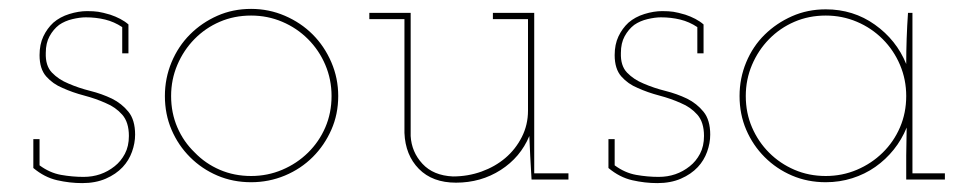

<svg xmlns="http://www.w3.org/2000/svg" viewBox="-20 -404 2181 432"><path d="M256 -28Q241 -12 218 -2Q195 8 165 8Q137 8 108.5 1.5Q80 -5 55 -26V-91H69V-32Q92 -15 117.5 -10.5Q143 -6 168 -6Q188 -6 205.5 -12Q223 -18 238 -30Q252 -41 261 -58Q270 -75 270 -98Q270 -129 255 -146Q240 -163 218 -172Q196 -182 169.5 -189Q143 -196 121 -206Q99 -215 84 -232Q69 -249 69 -280Q69 -304 77.5 -322Q86 -340 100 -353Q115 -366 136 -372.5Q157 -379 176 -379Q191 -379 201 -377.5Q211 -376 228 -371Q240 -367 250.5 -361.5Q261 -356 269 -349V-284H255V-343Q237 -355 216.5 -360Q196 -365 173 -365Q160 -365 143 -361Q126 -357 113 -348Q100 -338 91.5 -322.5Q83 -307 83 -285Q82 -256 97 -240.5Q112 -225 134 -216Q157 -206 183 -199.5Q209 -193 232 -182Q254 -171 269 -152.5Q284 -134 284 -101Q284 -82 277 -62.5Q270 -43 256 -28Z M684 -51Q657 -24 621 -9Q585 6 545 6Q504 6 469 -9Q434 -24 407.5 -50.5Q381 -77 366 -112Q351 -147 351 -188Q351 -228 366 -264Q381 -300 407.5 -326.5Q434 -353 469 -368.5Q504 -384 545 -384Q585 -384 621 -368.5Q657 -353 683.5 -326.5Q710 -300 725.5 -264Q741 -228 741 -188Q741 -147 725.5 -112Q710 -77 684 -51ZM418 -61Q442 -36 474.5 -22Q507 -8 545 -8Q582 -8 615 -22Q648 -36 673 -60.5Q698 -85 712 -117.5Q726 -150 726 -188Q726 -225 712 -258Q698 -291 673 -316Q648 -341 615 -355Q582 -369 545 -369Q507 -369 474.5 -355Q442 -341 417.5 -316Q393 -291 379 -258Q365 -225 365 -188Q365 -150 379 -117.5Q393 -85 418 -61Z M1171 -98Q1151 -50 1106.5 -21.5Q1062 7 1006 7Q953 7 922.5 -24Q892 -55 890 -105V-361H811V-375H904V-98Q906 -62 930.5 -35.5Q955 -9 999 -7Q1033 -7 1063.5 -18Q1094 -29 1117 -48.5Q1140 -68 1154 -95.5Q1168 -123 1168 -155V-361H1089V-375H1182V-14H1259V0H1176L1173 -53Z M1550 -28Q1535 -12 1512 -2Q1489 8 1459 8Q1431 8 1402.5 1.5Q1374 -5 1349 -26V-91H1363V-32Q1386 -15 1411.5 -10.5Q1437 -6 1462 -6Q1482 -6 1499.5 -12Q1517 -18 1532 -30Q1546 -41 1555 -58Q1564 -75 1564 -98Q1564 -129 1549 -146Q1534 -163 1512 -172Q1490 -182 1463.5 -189Q1437 -196 1415 -206Q1393 -215 1378 -232Q1363 -249 1363 -280Q1363 -304 1371.5 -322Q1380 -340 1394 -353Q1409 -366 1430 -372.5Q1451 -379 1470 -379Q1485 -379 1495 -377.5Q1505 -376 1522 -371Q1534 -367 1544.5 -361.5Q1555 -356 1563 -349V-284H1549V-343Q1531 -355 1510.5 -360Q1490 -365 1467 -365Q1454 -365 1437 -361Q1420 -357 1407 -348Q1394 -338 1385.5 -322.5Q1377 -307 1377 -285Q1376 -256 1391 -240.5Q1406 -225 1428 -216Q1451 -206 1477 -199.5Q1503 -193 1526 -182Q1548 -171 1563 -152.5Q1578 -134 1578 -101Q1578 -82 1571 -62.5Q1564 -43 1550 -28Z M2106 0H2019V-54Q2019 -70 2019.5 -85.5Q2020 -101 2020 -117Q2009 -90 1991 -67.5Q1973 -45 1949.5 -28.5Q1926 -12 1897.5 -3Q1869 6 1838 6Q1797 6 1762 -9Q1727 -24 1700.5 -50.5Q1674 -77 1659 -112Q1644 -147 1644 -188Q1644 -228 1659 -264Q1674 -300 1700.5 -326Q1727 -352 1762 -367.5Q1797 -383 1838 -383Q1900 -383 1948.5 -348.5Q1997 -314 2019 -260Q2019 -289 2020 -317.5Q2021 -346 2023 -375H2033V-14H2106ZM1838 -369Q1800 -369 1767.5 -355Q1735 -341 1710.5 -316Q1686 -291 1672 -258Q1658 -225 1658 -188Q1658 -150 1672 -117.5Q1686 -85 1710.5 -60.5Q1735 -36 1767.5 -22Q1800 -8 1838 -8Q1875 -8 1908 -22Q1941 -36 1966 -60.5Q1991 -85 2005 -117.5Q2019 -150 2019 -188Q2019 -225 2005 -258Q1991 -291 1966 -316Q1941 -341 1908 -355Q1875 -369 1838 -369Z"/></svg>

Font: Josefin Slab Thin
Style: Regular
Weight: 100
Designer: Santiago Orozco
Foundry: Typemade
Version: Version 2.000